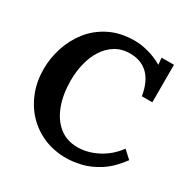

<svg xmlns="http://www.w3.org/2000/svg" viewBox="-164 -866 1016 1033"><g transform="rotate(30 344.0 -350.0)"><path d="M566 -476Q539 -642 398 -644Q346 -644 307 -620Q268 -596 242.5 -556Q217 -516 204.5 -465Q192 -414 192 -360Q192 -274 216.5 -207.5Q241 -141 288 -103Q335 -65 402 -65Q465 -65 527 -97.5Q589 -130 631 -188L679 -144Q630 -77 576 -42.5Q522 -8 470.5 4Q419 16 378 16Q301 16 238 -11.5Q175 -39 129.5 -87.5Q84 -136 59.5 -200.5Q35 -265 35 -340Q35 -408 57 -475Q79 -542 122.5 -596.5Q166 -651 232 -683.5Q298 -716 385 -716Q424 -716 470.5 -703.5Q517 -691 558 -667L554 -709H631V-476Z"/></g></svg>

Font: Lora
Style: Bold
Weight: 700
Designer: Olga Karpushina, Alexei Vanyashin (Cyrillic)
Foundry: Cyreal
Version: Version 3.006; ttfautohint (v1.8.4.7-5d5b);gftools[0.9.30]